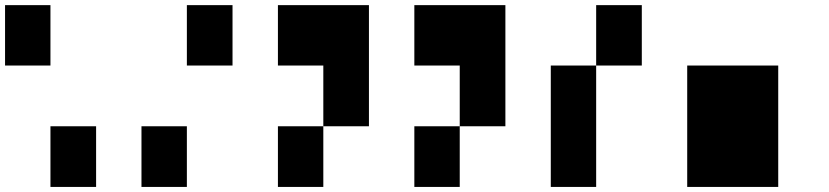

<svg xmlns="http://www.w3.org/2000/svg" viewBox="-20 -740 3280 760"><path d="M179.7 -719.7Q179.7 -660.2 179.7 -480.5Q134.8 -480.5 0 -480.5Q0 -540 0 -719.7Q44.9 -719.7 179.7 -719.7ZM360.4 -240.2Q360.4 -179.7 360.4 0Q315.4 0 179.7 0Q179.7 -59.6 179.7 -240.2Q224.6 -240.2 360.4 -240.2Z M540 -240.2Q585 -240.2 719.7 -240.2Q719.7 -179.7 719.7 0Q674.8 0 540 0Q540 -59.6 540 -240.2ZM719.7 -480.5Q719.7 -540 719.7 -719.7Q764.6 -719.7 900.4 -719.7Q900.4 -660.2 900.4 -480.5Q855.5 -480.5 719.7 -480.5Z M1080.1 -240.2Q1125 -240.2 1259.8 -240.2Q1259.8 -299.8 1259.8 -480.5Q1214.8 -480.5 1080.1 -480.5Q1080.1 -540 1080.1 -719.7Q1169.9 -719.7 1440.4 -719.7Q1440.4 -599.6 1440.4 -240.2Q1395.5 -240.2 1259.8 -240.2Q1259.8 -179.7 1259.8 0Q1214.8 0 1080.1 0Q1080.1 -59.6 1080.1 -240.2Z M1620.1 -240.2Q1665 -240.2 1799.8 -240.2Q1799.8 -299.8 1799.8 -480.5Q1754.9 -480.5 1620.1 -480.5Q1620.1 -540 1620.1 -719.7Q1710 -719.7 1980.5 -719.7Q1980.5 -599.6 1980.5 -240.2Q1935.5 -240.2 1799.8 -240.2Q1799.8 -179.7 1799.8 0Q1754.9 0 1620.1 0Q1620.1 -59.6 1620.1 -240.2Z M2339.8 -480.5Q2339.8 -540 2339.8 -719.7Q2384.8 -719.7 2520.5 -719.7Q2520.5 -660.2 2520.5 -480.5Q2475.6 -480.5 2339.8 -480.5Q2339.8 -360.4 2339.8 0Q2294.9 0 2160.2 0Q2160.2 -120.1 2160.2 -480.5Q2205.1 -480.5 2339.8 -480.5Z M2700.2 -480.5Q2790 -480.5 3060.5 -480.5Q3060.5 -360.4 3060.5 0Q2969.7 0 2700.2 0Q2700.2 -120.1 2700.2 -480.5Z"/></svg>

Font: RevK
Style: Book
Weight: 400
Designer: RevK
Foundry: RevK
Version: Version 1.0